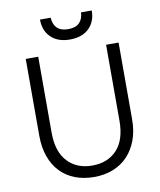

<svg xmlns="http://www.w3.org/2000/svg" viewBox="-97 -976 883 1059"><g transform="rotate(-10 345.0 -446.5)"><path d="M345 7Q286 7 238 -11.5Q190 -30 156 -65.5Q122 -101 103.5 -152.5Q85 -204 85 -270V-700H155V-275Q155 -168 207 -112.5Q259 -57 345 -57Q432 -57 483.5 -112Q535 -167 535 -275V-700H605V-270Q605 -205 586 -154Q567 -103 533 -67Q499 -31 451 -12Q403 7 345 7ZM345 -763Q277 -763 238.5 -800.5Q200 -838 200 -900H260Q262 -862 283 -841.5Q304 -821 345 -821Q386 -821 407 -841.5Q428 -862 430 -900H490Q490 -838 451.5 -800.5Q413 -763 345 -763Z"/></g></svg>

Font: PT Root UI
Style: Regular
Weight: 400
Designer: Vitaly Kuzmin
Foundry: ParaType Ltd.
Version: Version 2.001G